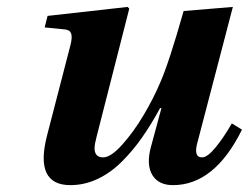

<svg xmlns="http://www.w3.org/2000/svg" viewBox="-20 -522 718 554"><path d="M108.9 -442.9 117.2 -476.1 348.1 -502 353 -497.1 258.8 -127.9Q253.4 -107.9 252.9 -95.5Q252.4 -83 258.3 -75.4Q264.2 -67.9 277.8 -67.9Q299.8 -67.9 333 -105Q366.2 -142.1 395 -190.9Q423.8 -239.7 442.9 -285.2Q467.8 -341.8 509.8 -490.2L651.9 -502L550.8 -115.2Q536.6 -67.9 563 -67.9Q578.6 -67.9 602.3 -96.9Q626 -126 648.9 -166L678.2 -147.9Q599.1 12.2 479 12.2Q437.5 12.2 419.7 -16.8Q401.9 -45.9 415 -96.2L445.8 -210H441.9Q416 -162.6 390.1 -125.5Q364.3 -88.4 331.8 -55.9Q299.3 -23.4 261.5 -5.6Q223.6 12.2 183.1 12.2Q78.1 12.2 116.2 -132.8L183.1 -391.1Q189 -413.6 185.5 -424.6Q182.1 -435.5 168 -437Z"/></svg>

Font: Linguistics Pro
Style: Bold Italic
Weight: 700
Italic angle: -12°
Designer: Stefan Peev, Context Ltd
Foundry: Stefan Peev, Context Ltd
Version: Version 001.000